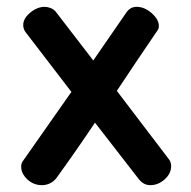

<svg xmlns="http://www.w3.org/2000/svg" viewBox="-20 -535 560 562"><path d="M481 -49Q481 -27 462 -10Q443 7 420 7Q400 7 386 -11L258 -176Q206 -98 146 -15Q138 -4 126.5 1.5Q115 7 103 7Q78 7 60 -10Q42 -27 42 -47Q42 -58 48 -65L189 -266L54 -442Q48 -451 48 -462Q48 -481 68.5 -498Q89 -515 111 -515Q119 -515 128 -511.5Q137 -508 143 -501L253 -358L351 -500Q362 -515 380 -515Q403 -515 424 -496.5Q445 -478 445 -459Q445 -451 441 -446L378 -353L322 -269L472 -72Q481 -62 481 -49Z"/></svg>

Font: Mali SemiBold
Style: Regular
Weight: 600
Designer: Kitiyaporn Chalermlarp | Katatrad Aksorn Co.,Ltd.
Foundry: Cadson Demak Co.,Ltd.
Version: Version 1.000; ttfautohint (v1.6)